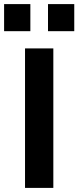

<svg xmlns="http://www.w3.org/2000/svg" viewBox="-48 -916 382 936"><path d="M74 0V-680H212V0ZM186 -764V-896H314V-764ZM-28 -764V-896H100V-764Z"/></svg>

Font: Titillium Web SemiBold
Style: Regular
Weight: 600
Designer: Mohamed Gaber, Accademia di Belle Arti di Urbino
Foundry: Kief Type Foundry, Accademia di Belle Arti di Urbino
Version: Version 3.000; ttfautohint (v1.8.4)